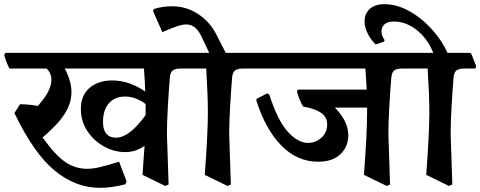

<svg xmlns="http://www.w3.org/2000/svg" viewBox="-43 -836 2299 919"><path d="M875 -508H823Q796 -508 784 -499Q772 -490 770 -464Q765 -408 760.5 -327.5Q756 -247 756 -195L764 47L748 54L639 1L649 -138Q607 -108 556 -108Q504 -108 455 -135Q406 -162 375 -209Q344 -256 344 -314Q344 -380 386 -415.5Q428 -451 494 -451Q575 -451 652 -398Q651 -443 646 -508H267Q299 -447 299 -395Q299 -342 266.5 -291Q234 -240 161 -178Q220 -95 268 -61.5Q316 -28 374 -28Q402 -28 437 -36.5Q472 -45 527 -62L563 32L557 46Q492 63 436 63Q318 63 218 -20Q118 -103 26 -295L53 -337Q93 -337 138 -329Q203 -400 203 -454Q203 -486 180 -508H2Q-15 -542 -23 -573L-17 -583H850L856 -576L878 -520ZM654 -285V-297V-338Q606 -374 556 -374Q507 -374 478.5 -342Q450 -310 450 -252Q450 -215 466 -196Q482 -177 511 -177Q544 -177 578.5 -203Q613 -229 654 -285Z M1173 -508H1121Q1094 -508 1082 -499Q1070 -490 1068 -464Q1063 -408 1058.5 -327.5Q1054 -247 1054 -195L1062 47L1046 54L937 1Q952 -196 952 -297Q952 -380 944 -508H858Q840 -542 833 -573L839 -583H1148L1154 -576L1176 -520ZM994 -668 1060 -539H979L924 -656Q909 -688 891 -703.5Q873 -719 848 -719Q830 -719 803.5 -710Q777 -701 734 -682L690 -782L693 -793Q736 -806 782 -806Q848 -806 905 -769Q962 -732 994 -668Z M1935 -508H1883Q1856 -508 1844 -499Q1832 -490 1830 -464Q1825 -408 1820.5 -327.5Q1816 -247 1816 -195L1824 47L1808 54L1699 1Q1714 -196 1714 -297V-321H1560Q1624 -255 1624 -189Q1624 -134 1586.5 -98Q1549 -62 1480 -62Q1379 -62 1303 -140Q1227 -218 1184 -355L1185 -363L1236 -389L1246 -383Q1286 -259 1334.5 -205.5Q1383 -152 1431 -152Q1468 -152 1495.5 -177Q1523 -202 1523 -240Q1523 -276 1494 -296Q1465 -316 1408 -326Q1390 -355 1378 -399L1384 -407H1712L1710 -445Q1708 -485 1706 -508H1156Q1138 -542 1131 -573L1137 -583H1910L1916 -576L1938 -520Z M2233 -508H2181Q2154 -508 2142 -499Q2130 -490 2128 -464Q2123 -408 2118.5 -327.5Q2114 -247 2114 -195L2122 47L2106 54L1997 1Q2012 -196 2012 -297Q2012 -380 2004 -508H1918Q1900 -542 1893 -573L1899 -583H2031Q2003 -652 1951.5 -692.5Q1900 -733 1843 -733Q1813 -733 1798 -720Q1783 -707 1783 -686Q1783 -664 1798 -644L1795 -637L1755 -623Q1730 -648 1716 -677.5Q1702 -707 1702 -734Q1702 -770 1726.5 -793Q1751 -816 1798 -816Q1855 -816 1914.5 -783.5Q1974 -751 2023 -697Q2072 -643 2099 -583H2208L2214 -576L2236 -520Z"/></svg>

Font: Sahitya
Style: Bold
Weight: 700
Designer: Juan Pablo del Peral
Foundry: Juan Pablo del Peral (http://www.huertatipografica.com)
Version: Version 1.001;PS 001.000;hotconv 1.0.70;makeotf.lib2.5.58329